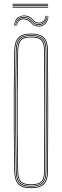

<svg xmlns="http://www.w3.org/2000/svg" viewBox="-20 -981 324 1006"><path d="M143 5Q95.8 5 75.8 -16Q55.8 -37 55 -85Q53 -197.5 52.4 -298.5Q51.8 -399.5 52.4 -500.5Q53 -601.5 55 -714Q55.8 -762.8 75.8 -783.9Q95.8 -805 143 -805Q187 -805 209 -785.5Q231 -766 231.2 -714Q232.5 -554.8 232.5 -403.8Q232.5 -252.8 231.2 -85Q231 -33.8 209 -14.4Q187 5 143 5ZM143 1Q186.2 1 206.6 -17.8Q227 -36.5 227.2 -85Q228.5 -242.2 228.5 -394.1Q228.5 -546 227.2 -714Q227 -763.2 206.6 -782.1Q186.2 -801 143 -801Q98 -801 78.9 -781.2Q59.8 -761.5 59 -714Q57 -597.2 56.4 -496.5Q55.8 -395.8 56.4 -296.6Q57 -197.5 59 -85Q59.8 -38.2 79 -18.6Q98.2 1 143 1ZM143 -3Q99.2 -3 81.5 -21.6Q63.8 -40.2 63 -85Q61 -201.2 60.4 -301.9Q59.8 -402.5 60.4 -502Q61 -601.5 63 -714Q63.8 -760 81.5 -778.5Q99.2 -797 143 -797Q184.2 -797 203.6 -779.4Q223 -761.8 223.2 -714Q224.5 -558 224.5 -405Q224.5 -252 223.2 -85Q223 -38 203.5 -20.5Q184 -3 143 -3ZM143 -7Q183 -7 201 -23.4Q219 -39.8 219.2 -85Q220.5 -239.2 220.5 -393Q220.5 -546.8 219.2 -714Q219 -760 201 -776.5Q183 -793 143 -793Q101.2 -793 84.5 -775.6Q67.8 -758.2 67 -713.8Q65 -597 64.4 -496.4Q63.8 -395.8 64.4 -296.8Q65 -197.8 67 -85.2Q67.8 -41.5 84.5 -24.2Q101.2 -7 143 -7ZM143 -11Q102.2 -11 87 -27.5Q71.8 -44 71 -85.2Q69 -201.5 68.4 -302.1Q67.8 -402.8 68.4 -502Q69 -601.2 71 -713.8Q71.8 -755.8 87 -772.4Q102.2 -789 143 -789Q181.8 -789 198.4 -773.5Q215 -758 215.2 -714Q217.5 -412.5 215.2 -85Q215 -42 198.4 -26.5Q181.8 -11 143 -11ZM143 -15Q179.8 -15 195.4 -29.2Q211 -43.5 211.2 -85Q213.5 -385.5 211.2 -714Q211 -756 195.5 -770.5Q180 -785 143 -785Q103.8 -785 89.8 -769.4Q75.8 -753.8 75 -713.8Q73 -597.2 72.4 -496.6Q71.8 -396 72.4 -296.9Q73 -197.8 75 -85.2Q75.8 -46 89.8 -30.5Q103.8 -15 143 -15ZM54 -846.2Q57 -880.8 77.9 -892.1Q98.8 -903.5 120 -898.2Q135.2 -894.8 143.9 -886.8Q152.5 -878.8 159.9 -871.5Q167.2 -864.2 178 -862.2Q192.2 -859.8 205.6 -870.1Q219 -880.5 218 -897.8H221Q222.2 -878.5 207.8 -867.1Q193.2 -855.8 177.5 -858.2Q166 -860.2 158.4 -867.5Q150.8 -874.8 142.2 -882.8Q133.8 -890.8 119 -894.5Q95.8 -900.5 77.4 -887.4Q59 -874.2 57 -846.2ZM60 -846.2Q62 -871.8 79.5 -884.1Q97 -896.5 118.2 -890.5Q131.8 -886.8 139.9 -878.9Q148 -871 156 -863.6Q164 -856.2 177 -854.2Q195.5 -851.8 210.2 -864.6Q225 -877.5 224 -897.8H227Q228.2 -875.8 212.6 -861.6Q197 -847.5 176.2 -850.5Q163 -852.5 154.6 -859.8Q146.2 -867 138.2 -875Q130.2 -883 117.2 -886.8Q98.2 -892 81.5 -880.9Q64.8 -869.8 63 -846.2ZM66 -846.2Q67.8 -868 82 -877.9Q96.2 -887.8 114.5 -882.8Q134.2 -877.2 144.9 -863.4Q155.5 -849.5 175.8 -846.5Q198.2 -843 214.8 -858.6Q231.2 -874.2 230 -897.8H233Q234.2 -872.8 217.1 -855.8Q200 -838.8 175.2 -842.5Q161 -844.8 152.1 -852.1Q143.2 -859.5 134.9 -867.5Q126.5 -875.5 113.5 -878.8Q97.2 -883.2 83.9 -874.6Q70.5 -866 69 -846.2ZM232 -957H46V-961H232ZM232 -949H46V-953H232ZM232 -941H46V-945H232Z"/></svg>

Font: Big Shoulders Inline Display Thin
Style: Regular
Weight: 100
Designer: Patric King
Foundry: XO Type Co
Version: Version 1.000